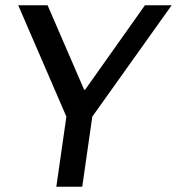

<svg xmlns="http://www.w3.org/2000/svg" viewBox="-20 -706 669 726"><path d="M629 -686H528L302 -367H298L160 -686H49L231 -265L193 0H291L329 -265Z"/></svg>

Font: Chivo
Style: Italic
Weight: 400
Italic angle: -8°
Designer: Hector Gatti
Foundry: Omnibus-Type
Version: Version 1.003;PS 001.003;hotconv 1.0.70;makeotf.lib2.5.58329